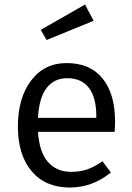

<svg xmlns="http://www.w3.org/2000/svg" viewBox="-20 -817 583 849"><path d="M394 -725.1 186 -640.1 160.2 -685.1 356 -796.9ZM488.8 -279.8Q488.8 -256.3 486.8 -233.9H147.9Q154.3 -142.6 192.9 -99.9Q231.4 -57.1 294.9 -57.1Q334 -57.1 366 -68.1Q397.9 -79.1 433.1 -104L470.2 -54.2Q388.2 12.2 289.1 12.2Q180.7 12.2 119.9 -59.8Q59.1 -131.8 59.1 -257.8Q59.1 -383.3 117.4 -460.7Q175.8 -538.1 274.9 -538.1Q378.9 -538.1 433.8 -469.7Q488.8 -401.4 488.8 -279.8ZM405.8 -295.9V-304.2Q405.8 -384.8 373.5 -428Q341.3 -471.2 276.9 -471.2Q219.7 -471.2 186.3 -428.2Q152.8 -385.3 147.9 -295.9Z"/></svg>

Font: Fira Sans Book
Style: Regular
Weight: 350
Designer: Carrois Corporate & Edenspiekermann AG
Foundry: Carrois Corporate GbR & Edenspiekermann AG
Version: Version 4.203;PS 004.203;hotconv 1.0.88;makeotf.lib2.5.64775